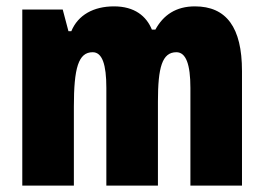

<svg xmlns="http://www.w3.org/2000/svg" viewBox="-20 -583 829 603"><path d="M592 -563C533 -563 493 -536 468 -490H457C440 -532 403 -563 338 -563C274 -563 225 -536 204 -485H195L177 -553H50V0H212V-248C212 -369 226 -419 271 -419C301 -419 314 -381 314 -307V0H476V-264C476 -371 489 -419 534 -419C564 -419 578 -381 578 -307V0H740V-360C740 -497 691 -563 592 -563Z"/></svg>

Font: Noto Sans Armenian ExtraCondensed Black
Style: Regular
Weight: 900
Width: 2
Designer: Monotype Design Team
Foundry: Monotype Imaging Inc.
Version: Version 2.008